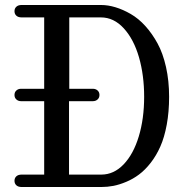

<svg xmlns="http://www.w3.org/2000/svg" viewBox="-20 -750 740 770"><path d="M256.8 -49.8V-344.2H352.1Q363.8 -344.2 371.3 -351.1Q378.9 -357.9 378.9 -369.1Q378.9 -380.4 371.3 -387.2Q363.8 -394 352.1 -394H257.8V-680.2H384.8Q436.5 -680.2 476.6 -636.2Q516.6 -592.3 537.4 -520.3Q558.1 -448.2 558.1 -361.8Q558.1 -273.9 536.6 -202.9Q515.1 -131.8 475.8 -90.8Q436.5 -49.8 386.2 -49.8ZM66.9 0H386.2Q410.6 0 434.8 -4.6Q459 -9.3 486.3 -20.8Q513.7 -32.2 537.8 -50.3Q562 -68.4 584.5 -97.2Q606.9 -126 623 -162.4Q639.2 -198.7 648.7 -250Q658.2 -301.3 658.2 -361.8Q658.2 -425.8 645.8 -481.2Q633.3 -536.6 611.8 -575.9Q590.3 -615.2 563 -645.5Q535.6 -675.8 504.4 -693.8Q473.1 -711.9 443.1 -720.9Q413.1 -730 384.8 -730H66.9Q53.2 -730 45.7 -723.1Q38.1 -716.3 38.1 -705.1Q38.1 -693.8 45.7 -687Q53.2 -680.2 66.9 -680.2H157.2V-394H64.9Q53.2 -394 45.7 -387.2Q38.1 -380.4 38.1 -369.1Q38.1 -357.9 45.7 -351.1Q53.2 -344.2 64.9 -344.2H157.2V-49.8H66.9Q53.2 -49.8 45.7 -43Q38.1 -36.1 38.1 -24.9Q38.1 -13.7 45.7 -6.8Q53.2 0 66.9 0ZM157.2 -344.2H256.8L257.8 -394H157.2Z"/></svg>

Font: Director
Style: Regular
Weight: 400
Designer: Ange Degheest & May Jolivet & Justine Herbel
Foundry: Velvetyne Type Foundry
Version: Version 1.000;FEAKit 1.0